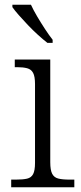

<svg xmlns="http://www.w3.org/2000/svg" viewBox="-20 -786 342 806"><path d="M27 0V-32H47Q76 -32 93.5 -36Q111 -40 119 -55Q127 -70 127 -102V-433Q127 -465 119 -480Q111 -495 94 -499.5Q77 -504 52 -504H42V-536H191V-105Q191 -72 199 -56.5Q207 -41 224.5 -36.5Q242 -32 272 -32H292V0ZM179 -606Q161 -620 139.5 -639.5Q118 -659 97 -681Q76 -703 58.5 -723Q41 -743 32 -756V-766H110Q120 -744 136 -717Q152 -690 169 -664Q186 -638 201 -619V-606Z"/></svg>

Font: Noto Serif Armenian Light
Style: Regular
Weight: 300
Version: Version 2.007